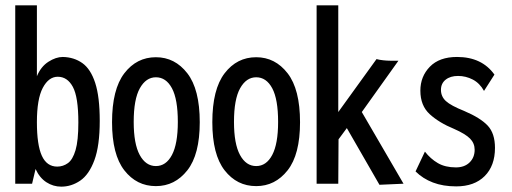

<svg xmlns="http://www.w3.org/2000/svg" viewBox="-20 -687 1915 718"><path d="M209 11Q179 11 153.5 -5.5Q128 -22 113 -55L100 0H37V-667H118V-402Q133 -438 161 -456Q189 -474 215 -474Q257 -473 288 -451Q319 -429 336 -377Q353 -325 353 -235Q353 -142 333 -88Q313 -34 280 -11.5Q247 11 209 11ZM194 -64Q216 -64 234 -77Q252 -90 262.5 -125.5Q273 -161 273 -229Q273 -324 252.5 -362Q232 -400 196 -400Q162 -400 140 -358.5Q118 -317 118 -230Q118 -145 136.5 -104.5Q155 -64 194 -64Z M563 9Q491 9 445 -50Q399 -109 399 -230Q399 -353 445 -413Q491 -473 563 -473Q634 -473 680.5 -413Q727 -353 727 -230Q727 -109 680.5 -50Q634 9 563 9ZM563 -66Q601 -66 623 -107.5Q645 -149 645 -231Q645 -316 623 -357Q601 -398 563 -398Q526 -398 503 -357Q480 -316 480 -231Q480 -149 502.5 -107.5Q525 -66 563 -66Z M938 9Q866 9 820 -50Q774 -109 774 -230Q774 -353 820 -413Q866 -473 938 -473Q1009 -473 1055.5 -413Q1102 -353 1102 -230Q1102 -109 1055.5 -50Q1009 9 938 9ZM938 -66Q976 -66 998 -107.5Q1020 -149 1020 -231Q1020 -316 998 -357Q976 -398 938 -398Q901 -398 878 -357Q855 -316 855 -231Q855 -149 877.5 -107.5Q900 -66 938 -66Z M1399 4 1277 -208 1246 -166 1245 0H1164V-667H1245V-268L1388 -466Q1399 -463 1413.5 -461.5Q1428 -460 1439 -460H1470L1333 -268L1489 0Z M1686 10Q1637 10 1599 -4.5Q1561 -19 1534 -46L1569 -120Q1590 -93 1617.5 -77Q1645 -61 1685 -61Q1717 -61 1736 -79.5Q1755 -98 1755 -127Q1755 -151 1738 -168.5Q1721 -186 1678 -205Q1622 -228 1587 -260Q1552 -292 1552 -348Q1552 -401 1587.5 -437.5Q1623 -474 1689 -474Q1782 -474 1829 -408L1790 -347Q1774 -376 1748 -389.5Q1722 -403 1693 -403Q1664 -403 1646.5 -389Q1629 -375 1629 -351Q1629 -326 1647.5 -309Q1666 -292 1716 -272Q1777 -246 1804 -217Q1831 -188 1831 -134Q1831 -67 1792.5 -28.5Q1754 10 1686 10Z"/></svg>

Font: Inconsolata Condensed SemiBold
Style: Regular
Weight: 600
Width: 3
Monospace: yes
Designer: Raph Levien, Cyreal, Brenton Simpson
Foundry: Raph Levien, Cyreal, Google
Version: Version 3.100; ttfautohint (v1.8.4.7-5d5b)